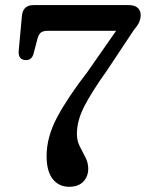

<svg xmlns="http://www.w3.org/2000/svg" viewBox="-20 -720 576 754"><path d="M326.5 -57.5Q326.5 -27 307.2 -6.8Q288 13.5 251.5 13.5Q211 13.5 187 -17Q163 -47.5 163 -107Q163 -182 204.5 -259.8Q246 -337.5 323 -437L436 -599H168Q147.5 -599 139 -590.8Q130.5 -582.5 126 -563.5L112.5 -512Q106 -483.5 81.5 -484Q50.5 -484.5 53.5 -521L66 -657Q70 -700 111.5 -700H484.5Q509 -700 520.8 -689.2Q532.5 -678.5 532.5 -660.5Q532.5 -648.5 527.5 -635.2Q522.5 -622 506.5 -603.5L402 -446Q340 -359 311 -302.5Q282 -246 282 -194Q282 -167.5 293.2 -145.2Q304.5 -123 315.5 -102Q326.5 -81 326.5 -57.5Z"/></svg>

Font: Fraunces 9pt S100
Style: Regular
Weight: 400
Version: Version 1.000; ttfautohint (v1.8.3)